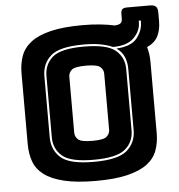

<svg xmlns="http://www.w3.org/2000/svg" viewBox="-56 -854 859 921"><g transform="rotate(-5 373.5 -393.0)"><path d="M369 15Q276 15 215 0Q154 -15 119.5 -41.5Q85 -68 71.5 -105.5Q58 -143 58 -189V-530Q58 -576 71.5 -613.5Q85 -651 119.5 -678Q154 -705 215 -720Q276 -735 369 -735Q416 -735 454 -731Q492 -727 523 -720Q545 -721 552.5 -728.5Q560 -736 560 -749V-770Q560 -788 566.5 -794.5Q573 -801 590 -801H701Q720 -801 728.5 -792.5Q737 -784 737 -765V-721Q737 -682 722.5 -651.5Q708 -621 669 -603Q674 -586 676.5 -567.5Q679 -549 679 -530V-189Q679 -143 665.5 -105.5Q652 -68 617.5 -41.5Q583 -15 522.5 0Q462 15 369 15ZM367 -77Q484 -77 527 -114.5Q570 -152 570 -212V-507Q570 -539 559 -565Q548 -591 522 -609Q594 -613 622 -649Q650 -685 650 -724V-733H640V-724Q640 -684 607.5 -651Q575 -618 506 -618Q482 -629 448 -635.5Q414 -642 367 -642Q250 -642 208 -604.5Q166 -567 166 -507V-212Q166 -152 208 -114.5Q250 -77 367 -77ZM176 -507Q176 -563 216 -597.5Q256 -632 367 -632Q478 -632 519 -597.5Q560 -563 560 -507V-212Q560 -156 519 -121.5Q478 -87 367 -87Q256 -87 216 -121.5Q176 -156 176 -212ZM285 -225Q285 -205 300 -191.5Q315 -178 369 -178Q423 -178 438 -191.5Q453 -205 453 -225V-494Q453 -513 438 -526.5Q423 -540 369 -540Q315 -540 300 -526.5Q285 -513 285 -494Z"/></g></svg>

Font: Bungee Inline
Style: Regular
Weight: 400
Designer: David Jonathan Ross
Foundry: David Jonathan Ross
Version: Version 1.001;PS 1.0;hotconv 1.0.72;makeotf.lib2.5.5900